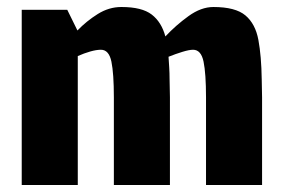

<svg xmlns="http://www.w3.org/2000/svg" viewBox="-20 -528 810 548"><path d="M728 -250V0H568V-250Q568 -318 561 -352Q554 -386 531 -386Q520 -386 500.5 -380Q481 -374 461 -366Q462 -351 463 -335Q464 -319 464 -302L465 -250V0H305V-250Q305 -318 298 -352Q291 -386 268 -386Q255 -386 237.5 -381Q220 -376 202 -368V0H42V-500H172L201 -441Q227 -468 259 -488Q291 -508 326 -508H327Q385 -508 413 -486.5Q441 -465 452 -424Q482 -456 518 -482Q554 -508 589 -508Q652 -508 680.5 -484Q709 -460 717.5 -414Q726 -368 727 -302Z"/></svg>

Font: Epunda Sans ExtraBold
Style: Regular
Weight: 800
Designer: Simon Atzbach
Foundry: typofactur
Version: Version 2.204; ttfautohint (v1.8.4.7-5d5b)